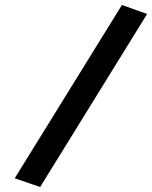

<svg xmlns="http://www.w3.org/2000/svg" viewBox="-20 -733 610 770"><path d="M570 -677 469 -713 39 -18 141 17Z"/></svg>

Font: RazerF5 SemiBold
Style: Italic
Weight: 600
Foundry: Razer Inc.
Version: Version 2